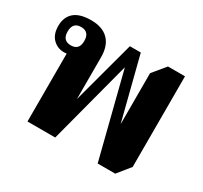

<svg xmlns="http://www.w3.org/2000/svg" viewBox="-121 -726 951 899"><g transform="rotate(30 354.0 -277.0)"><path d="M497 6 382 -448 264 0H114V-367Q107 -366 100 -366Q64 -366 39.5 -390.5Q15 -415 15 -460Q15 -508 45 -534Q75 -560 136 -560Q197 -560 229.5 -527.5Q262 -495 262 -433V-207L353 -545H412L498 -207V-483L555 -552H647V-62L592 6ZM111 -410Q156 -410 156 -459Q156 -509 111 -509Q66 -509 66 -459Q66 -410 111 -410Z"/></g></svg>

Font: Noto Serif Thai SemiCondensed ExtraBold
Style: Regular
Weight: 800
Width: 4
Designer: Monotype Design Team
Foundry: Monotype Imaging Inc.
Version: Version 2.002; ttfautohint (v1.8.4.7-5d5b)